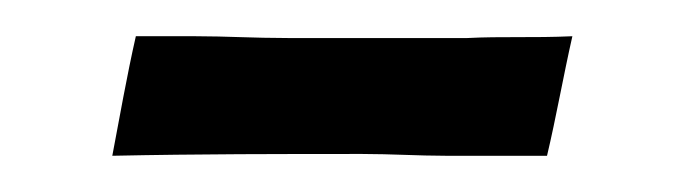

<svg xmlns="http://www.w3.org/2000/svg" viewBox="-20 -289 382 106"><path d="M296 -269C274 -268 257 -269 238 -268H154H139C120 -268 105 -269 88 -269H55C50 -247 46 -224 42 -203C89 -204 136 -204 180 -204C196 -204 211 -203 226 -203H282C287 -224 291 -247 296 -269Z"/></svg>

Font: Sibila
Style: Regular
Weight: 400
Designer: Stefan Peev
Foundry: Context Ltd
Version: Version 1.000